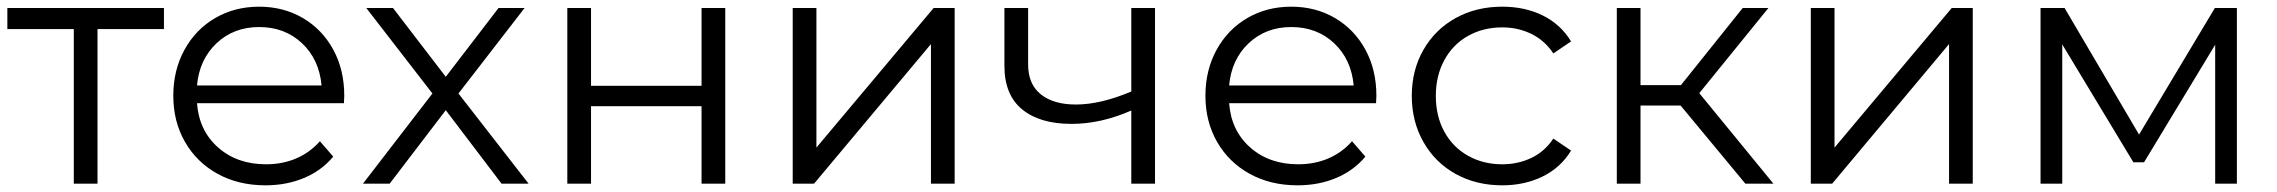

<svg xmlns="http://www.w3.org/2000/svg" viewBox="-20 -550 6820 575"><path d="M471 -463H272V0H201V-463H2V-526H471Z M1010 -241H570Q576 -159 633 -108.5Q690 -58 777 -58Q826 -58 867 -75.5Q908 -93 938 -127L978 -81Q943 -39 890.5 -17Q838 5 775 5Q694 5 631.5 -29.5Q569 -64 534 -125Q499 -186 499 -263Q499 -340 532.5 -401Q566 -462 624.5 -496Q683 -530 756 -530Q829 -530 887 -496Q945 -462 978 -401.5Q1011 -341 1011 -263ZM570 -294H943Q936 -372 884.5 -420.5Q833 -469 756 -469Q680 -469 628.5 -420.5Q577 -372 570 -294Z M1482 0 1315 -220 1147 0H1067L1275 -270L1077 -526H1157L1315 -320L1473 -526H1551L1353 -270L1563 0Z M1679 -526H1750V-293H2081V-526H2152V0H2081V-232H1750V0H1679Z M2354 -526H2425V-108L2776 -526H2839V0H2768V-418L2418 0H2354Z M3439 -526V0H3368V-219Q3277 -179 3189 -179Q3094 -179 3041 -222.5Q2988 -266 2988 -353V-526H3059V-357Q3059 -298 3097 -267.5Q3135 -237 3202 -237Q3276 -237 3368 -276V-526Z M4101 -241H3661Q3667 -159 3724 -108.5Q3781 -58 3868 -58Q3917 -58 3958 -75.5Q3999 -93 4029 -127L4069 -81Q4034 -39 3981.5 -17Q3929 5 3866 5Q3785 5 3722.5 -29.5Q3660 -64 3625 -125Q3590 -186 3590 -263Q3590 -340 3623.5 -401Q3657 -462 3715.5 -496Q3774 -530 3847 -530Q3920 -530 3978 -496Q4036 -462 4069 -401.5Q4102 -341 4102 -263ZM3661 -294H4034Q4027 -372 3975.5 -420.5Q3924 -469 3847 -469Q3771 -469 3719.5 -420.5Q3668 -372 3661 -294Z M4208 -263Q4208 -340 4243 -401Q4278 -462 4339.5 -496Q4401 -530 4479 -530Q4547 -530 4600.5 -503.5Q4654 -477 4685 -426L4632 -390Q4606 -429 4566 -448.5Q4526 -468 4479 -468Q4422 -468 4376.5 -442.5Q4331 -417 4305.5 -370Q4280 -323 4280 -263Q4280 -202 4305.5 -155.5Q4331 -109 4376.5 -83.5Q4422 -58 4479 -58Q4526 -58 4566 -77Q4606 -96 4632 -135L4685 -99Q4654 -48 4600 -21.5Q4546 5 4479 5Q4401 5 4339.5 -29Q4278 -63 4243 -124.5Q4208 -186 4208 -263Z M5013 -234H4893V0H4822V-526H4893V-295H5014L5199 -526H5276L5069 -271L5291 0H5207Z M5403 -526H5474V-108L5825 -526H5888V0H5817V-418L5467 0H5403Z M6679 -526V0H6614V-416L6401 -64H6369L6156 -417V0H6091V-526H6163L6386 -147L6613 -526Z"/></svg>

Font: Montserrat-Regular
Style: Regular
Weight: 400
Version: Version 7.200